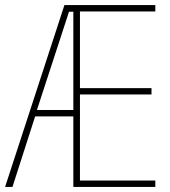

<svg xmlns="http://www.w3.org/2000/svg" viewBox="-20 -734 668 754"><path d="M590 0V-25H294V-363H575V-388H294V-689H590V-714H233L0 0H29L118 -277H268V0ZM125 -302 251 -688H268V-302Z"/></svg>

Font: Noto Sans Hebrew Condensed Thin
Style: Regular
Weight: 100
Width: 3
Designer: Monotype Design Team
Foundry: Monotype Imaging Inc.
Version: Version 2.004